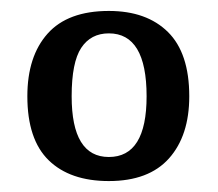

<svg xmlns="http://www.w3.org/2000/svg" viewBox="-20 -645 399 351"><path d="M30 -469Q30 -542 67 -583.5Q104 -625 179 -625Q248 -625 287 -586.5Q326 -548 326 -469Q326 -397 289 -355.5Q252 -314 179 -314Q108 -314 69 -352Q30 -390 30 -469ZM248 -469Q248 -584 179 -584Q146 -584 128.5 -557.5Q111 -531 111 -469Q111 -358 179 -358Q248 -358 248 -469Z"/></svg>

Font: Arya
Style: Regular
Weight: 400
Designer: Eduardo Rodriguez Tunni, Modular Infotech
Foundry: Eduardo Rodriguez Tunni, Modular Infotech
Version: Version 1.002